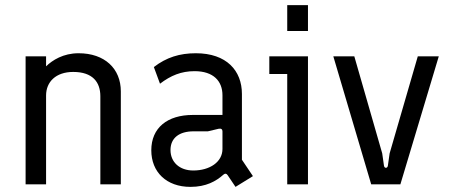

<svg xmlns="http://www.w3.org/2000/svg" viewBox="-20 -720 1754 750"><path d="M80 0H160V-347C160 -400 198 -439 266 -439C342 -439 372 -399 372 -344V0H452V-363C452 -452 389 -512 287 -512C227 -512 185 -485 160 -461V-500H80Z M869 -36 900 10 968 -32 925 -96V-353C925 -444 865 -512 745 -512C682 -512 630 -496 581 -458L605 -393C647 -425 688 -442 740 -442C814 -442 849 -403 849 -348V-271H733C634 -271 571 -221 571 -133C571 -48 630 10 724 10C785 10 824 -12 853 -38C859 -43 864 -43 869 -36ZM735 -54C681 -54 646 -87 646 -134C646 -181 680 -207 736 -207H792L834 -217C844 -219 849 -215 849 -207V-138C849 -87 799 -54 735 -54Z M1102 0H1183V-500H1032V-431H1102ZM1102 -599H1183V-700H1102Z M1430 0H1544L1694 -500H1612L1502 -121L1495 -72C1493 -62 1482 -62 1480 -72L1473 -121L1364 -500H1282Z"/></svg>

Font: Finlandica
Style: Regular
Weight: 400
Designer: Niklas Ekholm, Juho Hiilivirta, Jaakko Suomalainen
Foundry: Helsinki Type Studio
Version: Version 2.000;Glyphs 3.2 (3202)